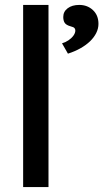

<svg xmlns="http://www.w3.org/2000/svg" viewBox="-20 -760 420 780"><path d="M74 0V-740H177V0ZM256 -542 232 -584Q246 -588 258.5 -596.5Q271 -605 278.5 -615.5Q286 -626 286 -636Q286 -642 282.5 -646Q279 -650 267 -653Q249 -658 243 -667Q237 -676 237 -691Q237 -713 255 -726.5Q273 -740 302 -740Q335 -740 357.5 -719Q380 -698 380 -663Q380 -644 371 -626Q362 -608 346 -592.5Q330 -577 307 -564Q284 -551 256 -542Z"/></svg>

Font: Lexend Medium
Style: Regular
Weight: 500
Designer: Bonnie Shaver-Troup, Thomas Jockin
Foundry: Lexend
Version: Version 1.005